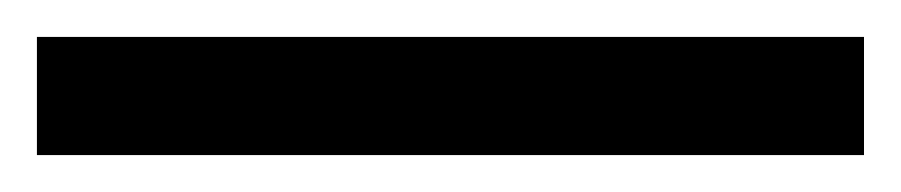

<svg xmlns="http://www.w3.org/2000/svg" viewBox="-22 70 488 104"><path d="M446 154H-2V90H446Z"/></svg>

Font: binaryhoriontal115
Style: Book
Weight: 400
Designer: Jelle Bosma - Monotype Design Team
Foundry: Monotype Imaging Inc.
Version: Version 2.003